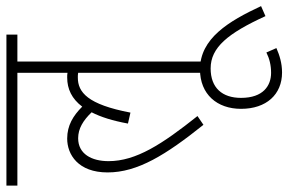

<svg xmlns="http://www.w3.org/2000/svg" viewBox="-174 -488 920 613"><g transform="rotate(-90 286.5 -182.0)"><path d="M0 -587H360V-427C355 -428 351 -428 345 -428C308 -428 277 -413 252 -380C223 -409 192 -428 150 -428C99 -428 42 -393 42 -299C42 -203 98 -113 194 7L222 -12C132 -125 78 -208 78 -296C78 -350 101 -393 151 -393C182 -393 208 -377 234 -350C219 -321 207 -283 198 -234L233 -226C259 -363 298 -394 345 -394C350 -394 355 -394 360 -393V0H396V-587H482V-622H0Z M439 240 425 208C405 218 384 223 360 223C319 223 280 198 280 127C280 67 312 30 374 30C441 30 486 85 541 205L573 191C525 88 470 -4 371 -4C291 -4 245 51 245 127C245 208 291 258 361 258C391 258 416 250 439 240Z"/></g></svg>

Font: Noto Sans ExtraCondensed ExtraLight
Style: Regular
Weight: 200
Width: 2
Designer: Monotype Design Team
Foundry: Monotype Imaging Inc.
Version: Version 2.013